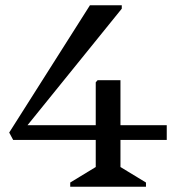

<svg xmlns="http://www.w3.org/2000/svg" viewBox="-20 -710 684 730"><path d="M30 -178 15 -206 322 -690H443V-677L66 -211L59 -178ZM30 -178 57 -234H614V-178ZM247 0V-16L344 -75V-397L351 -405H438V-75L535 -16V0Z"/></svg>

Font: Platypi Light Light
Style: Regular
Weight: 300
Version: Version 1.200